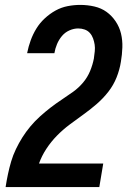

<svg xmlns="http://www.w3.org/2000/svg" viewBox="-20 -763 540 783"><path d="M3 0V-1Q7 -27 12.5 -53Q18 -79 25.5 -104.5Q33 -130 45 -155Q57 -180 71.5 -203Q86 -226 104 -247.5Q122 -269 143 -288Q164 -307 186 -324Q208 -341 231.5 -356.5Q255 -372 278 -388.5Q301 -405 319 -426.5Q337 -448 347.5 -473.5Q358 -499 363 -525V-526Q365 -540 366.5 -554Q368 -568 366 -581Q364 -594 359.5 -606.5Q355 -619 346.5 -628.5Q338 -638 325.5 -642.5Q313 -647 299 -647Q281 -647 263 -639Q245 -631 232.5 -616Q220 -601 212.5 -583Q205 -565 202 -547V-546H91V-548Q96 -573 105 -598Q114 -623 128 -646Q142 -669 162.5 -688Q183 -707 206.5 -720Q230 -733 256 -738Q282 -743 307 -743Q337 -743 365 -736.5Q393 -730 414.5 -714.5Q436 -699 451.5 -676Q467 -653 473.5 -626Q480 -599 479 -569.5Q478 -540 473 -511Q468 -479 455.5 -447.5Q443 -416 422 -389Q401 -362 374.5 -339Q348 -316 320 -296Q292 -276 264 -255Q236 -234 212 -209.5Q188 -185 169 -156Q150 -127 139 -96H401L385 0Z"/></svg>

Font: Iosevka Custom
Style: Bold Italic
Weight: 700
Italic angle: -9°
Designer: Belleve Invis
Foundry: Belleve Invis
Version: Version 30.3.1; ttfautohint (v1.8.3)